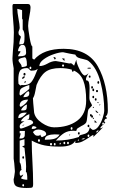

<svg xmlns="http://www.w3.org/2000/svg" viewBox="-20 -718 632 956"><path d="M499 -114Q499 -113 501 -110.5Q503 -108 505 -108L498 -102Q498 -104 497 -106Q496 -108 494 -108Q489 -108 489 -102Q489 -97 493 -97L481 -85L480 -82L481 -78L494 -85L445 -36V-46Q442 -46 436 -42Q430 -38 427 -36Q407 -22 391 -14Q375 -6 355 -6V-18Q341 12 279 12Q233 12 202 6Q171 0 138 -18Q138 29 142 99Q143 114 144 144Q145 174 145 198Q145 213 140 215.5Q135 218 112 218Q81 218 64.5 211Q48 204 48 178V174Q50 168 51.5 156.5Q53 145 54 138V132Q53 113 51 95Q49 77 48 72V-378Q46 -388 44 -402.5Q42 -417 42 -427Q42 -437 44 -461Q49 -509 49 -557Q49 -579 45 -623Q44 -634 43 -649.5Q42 -665 42 -686Q42 -698 48 -698H120Q132 -698 132 -680Q132 -666 126 -636Q120 -606 120 -589Q120 -574 127.5 -530.5Q135 -487 141 -487V-427L150 -421Q196 -475 297 -475Q418 -475 467.5 -387Q517 -299 517 -168Q517 -144 505 -138Q507 -138 509.5 -134.5Q512 -131 513 -128Q507 -128 503 -124Q499 -120 499 -114ZM66 -674Q66 -658 72 -626Q78 -594 78 -580Q78 -574 75 -567.5Q72 -561 72 -556Q72 -546 77 -542.5Q82 -539 84 -535Q84 -532 80 -520.5Q76 -509 76 -497Q89 -497 94 -499Q99 -501 100.5 -508.5Q102 -516 102 -537Q102 -562 93 -571V-620L90 -625V-667Q90 -668 80.5 -670.5Q71 -673 66 -674ZM82 -463Q82 -457 76 -450.5Q70 -444 70 -438H81Q94 -438 102 -441.5Q110 -445 110 -456Q110 -495 93 -495Q82 -495 76 -484.5Q70 -474 70 -463ZM499 -168Q499 -237 480.5 -309Q462 -381 421 -414Q414 -420 394 -424Q379 -427 369.5 -431Q360 -435 355 -446Q343 -448 324.5 -451.5Q306 -455 294 -458Q277 -458 248.5 -448.5Q220 -439 198 -423Q176 -407 176 -389Q187 -389 197 -392.5Q207 -396 216 -401Q238 -414 258 -414Q262 -414 288 -409Q314 -404 319 -403Q321 -402 325 -402L333 -403Q337 -403 349 -391L360 -421Q360 -406 375 -375Q390 -344 402 -342Q405 -342 411.5 -346Q418 -350 421 -354Q417 -348 412.5 -338.5Q408 -329 408 -324L409 -318Q420 -318 423 -307Q426 -296 426 -279L425 -232Q425 -218 431.5 -207.5Q438 -197 438 -192Q438 -191 430 -183.5Q422 -176 421 -174Q417 -166 415 -141Q413 -116 409 -108Q406 -103 399.5 -98.5Q393 -94 386 -91Q373 -84 367 -79.5Q361 -75 360 -66L345 -67Q318 -67 299.5 -55.5Q281 -44 258 -18Q319 -18 373 -36Q373 -41 377 -43.5Q381 -46 390 -48Q405 -51 414.5 -58Q424 -65 427 -85Q429 -80 434.5 -76Q440 -72 442 -71Q458 -71 471 -89.5Q484 -108 491.5 -131.5Q499 -155 499 -168ZM258 -427 253 -421 246 -433 249 -434Q251 -434 254.5 -432Q258 -430 258 -427ZM114 -394Q114 -433 102 -433Q101 -433 86.5 -429Q72 -425 72 -418Q72 -412 80 -403Q88 -394 88 -384Q96 -384 105 -386.5Q114 -389 114 -394ZM301 -414 288 -427H301ZM294 -386Q296 -386 297.5 -387.5Q299 -389 299 -391Q299 -397 294 -397Q289 -397 289 -391Q289 -389 290.5 -387.5Q292 -386 294 -386ZM127 -380Q127 -374 132 -374Q136 -374 136 -380Q136 -386 132 -386Q127 -386 127 -380ZM424 -381Q433 -381 433 -379V-378Q431 -376 424 -376Q416 -376 415 -378Q415 -381 424 -381ZM114 -379Q87 -379 79 -364.5Q71 -350 71 -320L72 -301L81 -292Q87 -295 89 -295L95 -294Q123 -294 135.5 -309Q148 -324 160 -356L168 -375Q168 -375 160.5 -370.5Q153 -366 135 -366Q131 -366 126 -372.5Q121 -379 114 -379ZM280 -379Q232 -379 206.5 -360Q181 -341 162 -295Q160 -287 155.5 -262.5Q151 -238 144 -229Q144 -217 150 -157Q156 -128 188.5 -106Q221 -84 249 -84Q320 -84 364.5 -117Q409 -150 409 -217Q409 -280 395 -316Q381 -352 347 -367Q347 -361 342 -361Q338 -361 338 -367V-371Q312 -379 280 -379ZM97 -348Q97 -355 102 -355Q107 -355 107 -348Q107 -342 102 -342Q97 -342 97 -348ZM421 -355V-354ZM431 -336Q431 -331 427 -331Q425 -331 423.5 -332.5Q422 -334 422 -336Q422 -342 427 -342Q431 -342 431 -336ZM104 -338Q104 -333 100 -329.5Q96 -326 90 -325Q90 -338 104 -338ZM109 -314Q109 -306 103 -306Q101 -306 101 -308Q101 -311 104 -312.5Q107 -314 109 -314ZM465 -307Q465 -314 470 -314Q474 -314 474 -307Q474 -305 473 -303Q472 -301 470 -301Q465 -301 465 -307ZM126 -277V-295Q104 -288 91 -281Q78 -274 78 -259L77 -252Q77 -245 81 -242Q89 -246 107.5 -260Q126 -274 126 -277ZM434 -283Q434 -289 438 -289Q443 -289 443 -283Q443 -277 438 -277Q434 -277 434 -283ZM445 -277Q449 -277 449 -270Q449 -264 445 -264Q440 -264 440 -270Q440 -277 445 -277ZM458 -264Q458 -270 463 -270Q468 -270 468 -264Q468 -262 466.5 -260.5Q465 -259 463 -259Q461 -259 459.5 -260.5Q458 -262 458 -264ZM126 -256Q126 -257 124.5 -260.5Q123 -264 120 -264Q113 -260 105.5 -251Q98 -242 96 -234Q111 -234 118.5 -238Q126 -242 126 -256ZM449 -235Q449 -229 445 -229Q440 -229 440 -235Q440 -241 445 -241Q449 -241 449 -235ZM452 -223Q452 -229 457 -229Q461 -229 461 -223Q461 -217 457 -217Q452 -217 452 -223ZM120 -222Q78 -222 78 -192Q78 -190 80 -188Q82 -186 84 -186Q113 -202 120 -222ZM470 -204 463 -210H470ZM84 -169 93 -168Q107 -168 110.5 -173Q114 -178 114 -198Q94 -190 84 -169ZM475 -198H481L475 -192ZM448 -184Q448 -181 444 -181Q442 -181 442 -183Q442 -186 445 -186Q448 -186 448 -184ZM457 -169 470 -157 466 -156Q463 -156 459.5 -159.5Q456 -163 456 -165ZM71 -130Q93 -130 114 -157H109Q71 -159 71 -130ZM145 -106Q145 -113 138.5 -117.5Q132 -122 123 -122Q120 -122 114 -120Q123 -124 124.5 -128.5Q126 -133 126 -140Q126 -147 126 -150Q92 -135 84 -114H102Q78 -102 78 -90Q78 -78 84 -78Q91 -78 118 -89.5Q145 -101 145 -106ZM443 -138Q443 -132 438 -132Q434 -132 434 -138H433Q428 -138 428 -144Q428 -150 433 -150Q435 -150 436 -148Q437 -146 437 -144H438Q443 -144 443 -138ZM475 -150 481 -144H475ZM448 -129Q448 -126 445 -126Q442 -126 442 -130Q442 -132 445 -132Q448 -131 448 -129ZM451 -120 463 -108H451ZM498 -102Q498 -100 497 -98.5Q496 -97 494 -97H493ZM99 -97H102L90 -90Q94 -97 99 -97ZM425 -91Q425 -85 421 -85Q416 -85 416 -91Q416 -97 421 -97Q425 -97 425 -91ZM143 -76Q160 -76 162 -85Q159 -87 154 -88.5Q149 -90 147 -90Q138 -90 138 -76ZM337 -85Q332 -85 332 -78Q332 -72 337 -72Q339 -72 340 -74Q341 -76 341 -78Q341 -85 337 -85ZM210 -50Q210 -61 197 -67Q184 -73 172 -73Q153 -73 144 -60Q151 -49 155.5 -45.5Q160 -42 168 -42Q178 -42 181 -48Q181 -44 184 -39.5Q187 -35 189 -35Q190 -36 200 -40Q210 -44 210 -50ZM470 -72 457 -60 460 -59Q465 -59 467.5 -63Q470 -67 470 -72ZM83 -54Q83 -50 80 -41.5Q77 -33 77 -28Q91 -28 96.5 -31.5Q102 -35 103 -41.5Q104 -48 104 -66H78V-54ZM377 -54Q377 -48 373 -48Q368 -48 368 -54Q368 -60 373 -60Q377 -60 377 -54ZM203 -22Q231 -22 249 -26.5Q267 -31 277 -48L253 -49Q234 -49 218.5 -43.5Q203 -38 203 -22ZM325 -42V-48H330ZM425 -42Q425 -48 421 -48Q416 -48 416 -42Q416 -36 421 -36Q425 -36 425 -42ZM402 -30H400Q397 -30 392.5 -28.5Q388 -27 385 -25L391 -24Q401 -24 402 -30ZM116 177Q116 138 109 138L110 111Q110 94 106 58.5Q102 23 102 18L90 12L102 6V-25L78 -18V90Q86 99 86 126H90Q83 130 80.5 133.5Q78 137 78 144Q78 157 84 157Q87 156 90.5 154Q94 152 96 150Q94 159 84 169Q88 173 97.5 175Q107 177 116 177ZM179 -18Q179 -25 174 -25Q169 -25 169 -18Q169 -12 174 -12Q179 -12 179 -18ZM373 -18V-25L366 -18ZM305 -6Q305 -8 304 -10Q303 -12 301 -12Q296 -12 296 -6Q296 0 301 0Q303 0 304 -2Q305 -4 305 -6ZM323 -6Q323 -12 319 -12Q314 -12 314 -6Q314 0 319 0Q323 0 323 -6ZM283 -6Q283 -7 282.5 -7Q282 -7 282 -7Q280 -7 278 -5Q276 -3 276 -1Q276 1 279 1Q283 1 283 -6ZM239 0Q239 -6 234 -6Q229 -6 229 0Q229 6 234 6Q239 6 239 0ZM257 0Q257 -2 256 -4Q255 -6 253 -6Q248 -6 248 0Q248 6 253 6Q255 6 256 4Q257 2 257 0ZM100 66Q100 72 96 72Q91 72 91 66Q91 60 96 60Q100 60 100 66ZM100 205Q100 199 96 199Q91 199 91 205Q91 207 92.5 208.5Q94 210 96 210Q100 210 100 205Z"/></svg>

Font: Cabin Sketch
Style: Regular
Weight: 400
Version: Version 1.100